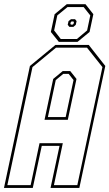

<svg xmlns="http://www.w3.org/2000/svg" viewBox="-44 -920 536 940"><path d="M-24.5 0 102.5 -597 227.5 -700H390.5L471.5 -597L344.5 0H203.5L247.5 -206H160.5L116.5 0ZM-8 -13.5H106L149.5 -219H263.5L220 -13.5H334.5L457.5 -591.5L382 -686.5H230L115 -591.5ZM174 -333.5 216.5 -533.5 263 -572H300L330.5 -533.5L288 -333.5ZM190.5 -347H277.5L316 -528L292 -558.5H266L229 -528ZM244 -715 205 -763.5 223.5 -850.5 283 -899.5H374.5L413 -850.5L394.5 -763.5L335.5 -715ZM253.5 -729H332.5L382.5 -771L398 -844.5L365.5 -885.5H286.5L236.5 -844.5L221 -771ZM295.5 -788.5 287.5 -798.5 291.5 -816.5 303.5 -826H323.5L331 -816.5L327 -798.5L315.5 -788.5ZM303.5 -799.5H312L316 -803L318 -811.5L315 -815H306.5L302.5 -811.5L300.5 -803Z"/></svg>

Font: Tourney Condensed Thin
Style: Italic
Weight: 100
Width: 3
Italic angle: -12°
Designer: Tyler Finck
Foundry: Etcetera Type Co
Version: Version 1.010; ttfautohint (v1.8.3)